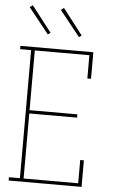

<svg xmlns="http://www.w3.org/2000/svg" viewBox="-63 -1003 625 1044"><g transform="rotate(5 250.0 -480.5)"><path d="M25 0V-18H85V-717H25V-735H423V-590H403V-717H105V-391H366V-373H105V-18H403V-145H423V0ZM338 -810 227 -949 243 -961 352 -820ZM168 -810 57 -949 73 -961 182 -820Z"/></g></svg>

Font: Iosevka Slab Thin
Style: Regular
Weight: 100
Monospace: yes
Designer: Belleve Invis
Foundry: Belleve Invis
Version: Version 11.1.0; ttfautohint (v1.8.3)